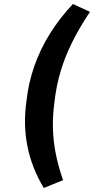

<svg xmlns="http://www.w3.org/2000/svg" viewBox="-20 -741 468 956"><path d="M198 195Q138 95 116.5 -13Q95 -121 112 -240Q122 -330 151.5 -413.5Q181 -497 229 -574Q277 -651 343 -721L428 -682Q377 -606 340.5 -533Q304 -460 282 -386.5Q260 -313 251 -232Q242 -166 243.5 -103Q245 -40 257.5 23.5Q270 87 294 156Z"/></svg>

Font: Nunito Sans 10pt SemiExpanded
Style: Bold Italic
Weight: 700
Width: 6
Italic angle: -9°
Designer: Vernon Adams
Foundry: Vernon Adams
Version: Version 3.101;gftools[0.9.27]